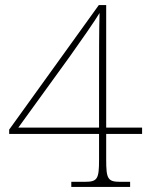

<svg xmlns="http://www.w3.org/2000/svg" viewBox="-20 -734 599 754"><path d="M260 0H491V-20H453C403 -20 397 -31 397 -108V-208H538V-233H397V-714H368L16 -225V-208H369V-108C369 -31 363 -20 313 -20H260ZM52 -233 254 -512C290 -562 358 -660 371 -683C369 -622 369 -507 369 -449V-233Z"/></svg>

Font: Noto Serif Malayalam Thin
Style: Regular
Weight: 100
Designer: Indian type Foundry, Jelle Bosma, Monotype Design Team
Foundry: Monotype Imaging Inc.
Version: Version 2.104